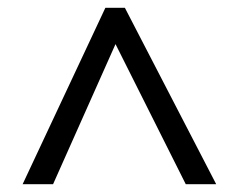

<svg xmlns="http://www.w3.org/2000/svg" viewBox="-20 -739 612 492"><path d="M38 -267 250 -719H300L534 -267H456L276 -626L116 -267Z"/></svg>

Font: hex115
Style: Regular
Weight: 400
Designer: Monotype Design Team
Foundry: Monotype Imaging Inc.
Version: Version 2.013